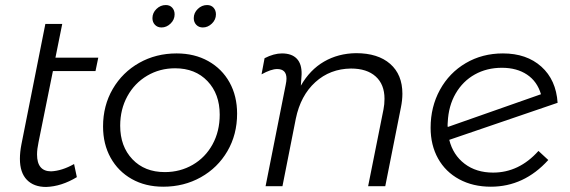

<svg xmlns="http://www.w3.org/2000/svg" viewBox="-20 -739 2262 762"><path d="M133 -175Q127 -147 127 -126Q127 -59 183 -59Q226 -61 274 -88L285 -36Q224 1 163 3Q114 3 86.5 -25.5Q59 -54 59 -109Q59 -135 65 -166L160 -644H227L200 -510H370L359 -457H190Z M673 -682Q673 -661 657 -645.5Q641 -630 621 -630Q605 -630 595 -640.5Q585 -651 585 -667Q585 -688 601 -703.5Q617 -719 638 -719Q654 -719 663.5 -708.5Q673 -698 673 -682ZM837 -682Q837 -661 821 -645.5Q805 -630 785 -630Q769 -630 759 -640.5Q749 -651 749 -667Q749 -688 765 -703.5Q781 -719 802 -719Q818 -719 827.5 -708.5Q837 -698 837 -682ZM921 -288Q921 -205 882.5 -139Q844 -73 777 -35.5Q710 2 628 2Q557 2 503 -28.5Q449 -59 419 -113Q389 -167 389 -237Q389 -320 427.5 -386Q466 -452 532.5 -489.5Q599 -527 681 -527Q752 -527 806.5 -496.5Q861 -466 891 -412Q921 -358 921 -288ZM457 -240Q457 -158 505.5 -107Q554 -56 634 -56Q695 -56 745 -85Q795 -114 823.5 -166Q852 -218 852 -284Q852 -366 803.5 -417Q755 -468 675 -468Q614 -468 564 -438.5Q514 -409 485.5 -357Q457 -305 457 -240Z M1114 -403Q1117 -417 1117 -427Q1117 -465 1080 -465Q1056 -465 1018 -444L1030 -508Q1067 -527 1099 -527Q1138 -527 1158 -506Q1178 -485 1177 -444L1174 -399Q1210 -462 1266 -494.5Q1322 -527 1393 -528Q1480 -528 1528.5 -485.5Q1577 -443 1577 -367Q1577 -341 1571 -312L1509 0H1441L1502 -305Q1506 -325 1506 -347Q1506 -404 1471 -435.5Q1436 -467 1373 -467Q1290 -466 1231.5 -413Q1173 -360 1154 -268L1101 0H1034Z M2117 -140 2156 -104Q2060 2 1928 2Q1857 2 1802.5 -27.5Q1748 -57 1718.5 -110Q1689 -163 1689 -232Q1689 -315 1726 -382.5Q1763 -450 1828.5 -488.5Q1894 -527 1976 -527Q2070 -527 2128.5 -474.5Q2187 -422 2193 -331L1763 -184Q1778 -124 1824 -89Q1870 -54 1937 -54Q2040 -54 2117 -140ZM1757 -235 2127 -365Q2112 -416 2071.5 -443Q2031 -470 1972 -470Q1912 -470 1864.5 -443.5Q1817 -417 1788.5 -368Q1760 -319 1757 -254Q1757 -251 1756.5 -246.5Q1756 -242 1757 -235Z"/></svg>

Font: TypoPRO Montserrat Alternates
Style: Italic
Weight: 300
Italic angle: -11.3°
Designer: Julieta Ulanovsky
Foundry: Julieta Ulanovsky
Version: Version 6.001